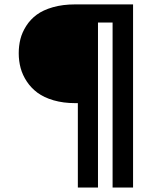

<svg xmlns="http://www.w3.org/2000/svg" viewBox="-20 -756 688 861"><path d="M329.1 85V-293.5H317.4Q263.7 -293.5 220.2 -306.2Q176.8 -318.8 148.2 -340.1Q119.6 -361.3 100.3 -390.4Q81.1 -419.4 72.5 -450.9Q64 -482.4 64 -517.1Q64 -550.3 71.5 -580.6Q79.1 -610.8 97.7 -639.9Q116.2 -668.9 144.5 -689.9Q172.9 -710.9 217 -723.6Q261.2 -736.3 317.4 -736.3H576.7V85H484.9V-654.8H419.4V85Z"/></svg>

Font: Epilogue SemiBold
Style: Regular
Weight: 600
Designer: Tyler Finck
Foundry: Etcetera Type Co
Version: Version 2.112